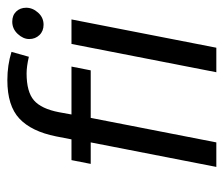

<svg xmlns="http://www.w3.org/2000/svg" viewBox="-62 -532 594 509"><g transform="rotate(-90 234.5 -277.0)"><path d="M192 -417 186 -384H313L303 -333H177L112 0H47L112 -333H55L65 -384H120L128 -425Q141 -490 175 -522Q209 -554 277 -554Q317 -554 352 -543L339 -497Q313 -503 295 -503Q246 -503 223.5 -483.5Q201 -464 192 -417ZM386 -496Q386 -512 399.5 -526.5Q413 -541 432 -541Q449 -541 459 -530.5Q469 -520 469 -504Q469 -487 456 -472.5Q443 -458 424 -458Q407 -458 396.5 -469Q386 -480 386 -496ZM363 0H298L373 -384H438Z"/></g></svg>

Font: Cambay Devanagari
Style: Italic
Weight: 400
Italic angle: -11°
Designer: Pooja Saxena
Foundry: Pooja Saxena
Version: Version 1.018;PS 001.018;hotconv 1.0.70;makeotf.lib2.5.58329